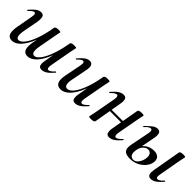

<svg xmlns="http://www.w3.org/2000/svg" viewBox="152 -1147 1913 1913"><g transform="rotate(45 1108.5 -191.0)"><path d="M176 -341Q176 -320 172 -297L142 -138Q137 -106 137 -90Q137 -38 169 -38Q196 -38 227.5 -77Q259 -116 287 -192.5Q315 -269 333 -376L348 -375Q329 -256 294.5 -168.5Q260 -81 216 -34Q172 13 124 13Q61 13 61 -66Q61 -94 66 -119L98 -297Q101 -314 101 -323Q101 -348 85 -348Q75 -348 61 -338Q47 -328 28 -309Q26 -307 24 -307Q21 -307 19 -310.5Q17 -314 20 -317Q54 -357 80 -376Q106 -395 133 -395Q156 -395 166 -382Q176 -369 176 -341ZM631 -387 626 -363 616 -314 575 -89Q573 -80 573 -65Q573 -37 590 -37Q613 -37 652 -79Q653 -80 655 -80Q658 -80 660.5 -76.5Q663 -73 660 -70Q625 -29 596.5 -10Q568 9 540 9Q518 9 508 -3Q498 -15 498 -40Q498 -60 502 -80L554 -376Q557 -394 601 -394Q631 -394 631 -387ZM409 -387 404 -363Q395 -318 394 -312L362 -137Q357 -107 357 -91Q357 -38 391 -38Q419 -38 450 -78.5Q481 -119 509 -196Q537 -273 554 -376L570 -375Q551 -258 516.5 -170Q482 -82 437.5 -34.5Q393 13 344 13Q281 13 281 -67Q281 -86 286 -118L333 -376Q334 -384 346 -389Q358 -394 380 -394Q409 -394 409 -387Z M743 -65Q743 -89 749 -119L784 -297Q787 -312 787 -322Q787 -348 770 -348Q760 -348 746 -338Q732 -328 713 -309Q711 -307 709 -307Q706 -307 704 -310.5Q702 -314 705 -317Q740 -358 765.5 -376.5Q791 -395 818 -395Q862 -395 862 -342Q862 -324 856 -297L825 -138Q819 -110 819 -90Q819 -38 855 -38Q886 -38 918.5 -78Q951 -118 979.5 -194.5Q1008 -271 1026 -376L1042 -375Q1022 -258 987 -170Q952 -82 906.5 -34.5Q861 13 811 13Q743 13 743 -65ZM970 -41Q970 -60 974 -80L1026 -376Q1029 -394 1073 -394Q1103 -394 1103 -387L1099 -365Q1089 -318 1088 -312L1047 -89Q1045 -80 1045 -66Q1045 -37 1063 -37Q1085 -37 1124 -79Q1125 -80 1127 -80Q1130 -80 1132.5 -76.5Q1135 -73 1132 -70Q1097 -29 1068.5 -10Q1040 9 1012 9Q990 9 980 -3Q970 -15 970 -41Z M1205 1 1209 -21Q1219 -68 1220 -74L1261 -297Q1263 -306 1263 -321Q1263 -349 1246 -349Q1223 -349 1184 -307Q1183 -306 1181 -306Q1178 -306 1175.5 -309.5Q1173 -313 1176 -316Q1211 -357 1239.5 -376Q1268 -395 1296 -395Q1318 -395 1328 -383Q1338 -371 1338 -346Q1338 -326 1334 -306L1283 -10Q1278 8 1235 8Q1205 8 1205 1ZM1279 -204H1518L1515 -182H1276ZM1449 -41Q1449 -61 1453 -81L1505 -376Q1508 -394 1552 -394Q1582 -394 1582 -387L1578 -367Q1577 -360 1573 -343Q1569 -326 1567 -312L1526 -89Q1524 -80 1524 -66Q1524 -37 1542 -37Q1564 -37 1603 -79Q1604 -80 1606 -80Q1610 -80 1612 -76.5Q1614 -73 1611 -70Q1576 -29 1547.5 -10Q1519 9 1491 9Q1469 9 1459 -3.5Q1449 -16 1449 -41Z M2035 -43Q2035 -52 2039 -80L2091 -376Q2094 -394 2139 -394Q2168 -394 2168 -387L2164 -365Q2154 -318 2153 -312L2113 -89Q2110 -76 2110 -65Q2110 -37 2128 -37Q2152 -37 2189 -79Q2190 -80 2192 -80Q2196 -80 2198 -76.5Q2200 -73 2197 -70Q2162 -29 2133.5 -10Q2105 9 2079 9Q2035 9 2035 -43ZM1696 -58Q1696 -73 1701 -100L1740 -297Q1743 -311 1743 -321Q1743 -349 1724 -349Q1713 -349 1697 -338.5Q1681 -328 1664 -307Q1663 -306 1661 -306Q1657 -306 1655 -309.5Q1653 -313 1656 -316Q1701 -360 1725.5 -377.5Q1750 -395 1775 -395Q1797 -395 1807.5 -382.5Q1818 -370 1818 -344Q1818 -326 1814 -306L1774 -98Q1770 -72 1770 -64Q1770 -35 1783 -19.5Q1796 -4 1820 -4Q1844 -4 1863 -23Q1882 -42 1892.5 -69.5Q1903 -97 1903 -122Q1903 -151 1889.5 -166.5Q1876 -182 1855 -182Q1829 -182 1805.5 -159.5Q1782 -137 1774 -98L1759 -99Q1768 -152 1809 -183.5Q1850 -215 1907 -215Q1942 -215 1963 -197Q1984 -179 1984 -146Q1984 -109 1958.5 -72Q1933 -35 1888.5 -11Q1844 13 1790 13Q1742 13 1719 -3.5Q1696 -20 1696 -58Z"/></g></svg>

Font: Cormorant Garamond SemiBold
Style: Italic
Weight: 600
Italic angle: -10°
Designer: Christian Thalmann (Catharsis Fonts)
Foundry: Catharsis Fonts
Version: Version 4.000